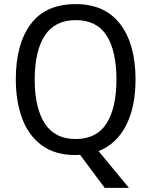

<svg xmlns="http://www.w3.org/2000/svg" viewBox="-20 -745 736 935"><path d="M640 -358Q640 -225 594 -134.5Q548 -44 460 -9L608 170H490L370 9Q365 9 358.5 9.5Q352 10 347 10Q247 10 182.5 -38Q118 -86 87.5 -169.5Q57 -253 57 -359Q57 -530 129.5 -627.5Q202 -725 349 -725Q491 -725 565.5 -627.5Q640 -530 640 -358ZM149 -358Q149 -220 198 -144Q247 -68 348 -68Q450 -68 498.5 -143.5Q547 -219 547 -358Q547 -497 499 -572Q451 -647 349 -647Q247 -647 198 -571.5Q149 -496 149 -358Z"/></svg>

Font: Noto Sans Gurmukhi UI SemiCondensed
Style: Regular
Weight: 400
Width: 4
Designer: Jelle Bosma - Monotype Design Team
Foundry: Monotype Imaging Inc.
Version: Version 2.004; ttfautohint (v1.8.4.7-5d5b)